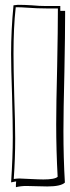

<svg xmlns="http://www.w3.org/2000/svg" viewBox="-20 -738 290 796"><path d="M196 -713H230V-693H250V-679Q250 -600 247 -440Q243 -277 243 -194Q243 -84 249 19Q232 35 176 35Q161 35 131 34Q102 33 89 33Q67 33 46 38Q46 34 46 26Q47 18 47 14Q30 17 26 18Q33 -86 33 -170Q33 -227 30 -342Q26 -457 26 -515Q26 -614 36 -716Q51 -718 54 -718Q82 -718 112 -716Q143 -713 172 -713ZM220 -703H196H173Q134 -703 95 -706Q67 -708 49 -708H45V-706Q36 -624 36 -516Q36 -458 39 -343Q43 -224 43 -164Q43 -80 37 4Q52 2 60 2Q73 2 104 4Q142 6 160 6Q207 6 219 -5Q213 -114 213 -223Q213 -303 217 -463Q220 -621 220 -699Z"/></svg>

Font: Londrina Shadow
Style: Regular
Weight: 400
Designer: Marcelo Magalhaes
Foundry: Marcelo Magalhães
Version: Version 1.001 2011